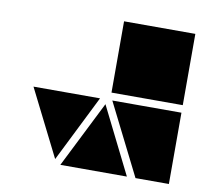

<svg xmlns="http://www.w3.org/2000/svg" viewBox="-77 -787 990 878"><g transform="rotate(10 417.5 -348.5)"><path d="M761 -366H430V-697H761ZM566 0H257L412 -309ZM229 -22 74 -331H383ZM761 0H606L440 -331H761Z"/></g></svg>

Font: Geotalism
Style: Regular
Weight: 400
Designer: GGBotNet
Foundry: GGBotNet
Version: 1.00